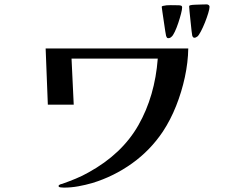

<svg xmlns="http://www.w3.org/2000/svg" viewBox="-20 -859 1040 875"><path d="M838 -638H188L198 -382H316L306 -592H699Q686 -421 611 -289Q536 -157 383 -73Q355 -57 324.5 -44.5Q294 -32 263 -21Q261 -20 258.5 -20Q256 -20 254 -18Q247 -16 247 -11Q247 -6 257 -5Q267 -4 271 -4Q304 -4 337 -10Q370 -16 401 -25Q499 -55 582 -114.5Q665 -174 722 -259Q757 -312 782.5 -376Q808 -440 822.5 -507.5Q837 -575 838 -638ZM810 -825Q810 -832 804.5 -833.5Q799 -835 794 -835Q777 -835 758 -835.5Q739 -836 722 -832Q717 -830 717 -828Q717 -825 720 -805.5Q723 -786 726.5 -761.5Q730 -737 733 -717.5Q736 -698 737 -695Q739 -691 740.5 -688Q742 -685 747 -685Q755 -685 761 -691Q768 -696 776.5 -714Q785 -732 792.5 -754.5Q800 -777 805 -796.5Q810 -816 810 -825ZM935 -828Q935 -833 931 -836Q927 -839 922 -839Q915 -839 899.5 -838.5Q884 -838 869 -837.5Q854 -837 847 -835Q842 -834 842 -829Q842 -824 844 -804.5Q846 -785 848.5 -761Q851 -737 853 -718.5Q855 -700 856 -697Q859 -687 866 -687Q872 -687 880 -693Q886 -698 895.5 -716Q905 -734 914 -756.5Q923 -779 929 -799Q935 -819 935 -828Z"/></svg>

Font: UoqMunThenKhung
Style: Regular
Weight: 400
Designer: Font-Kai, 金井和夫, 宇文滿月
Foundry: Kazuo Kanai, Moonlit Owen
Version: Version 1.197